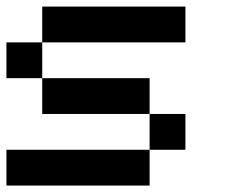

<svg xmlns="http://www.w3.org/2000/svg" viewBox="-20 -576 707 596"><path d="M444.4 0H0V-111.1H444.4ZM555.6 -111.1H444.4V-222.2H555.6ZM444.4 -222.2H111.1V-333.3H444.4ZM111.1 -333.3H0V-444.4H111.1ZM555.6 -444.4H111.1V-555.6H555.6Z"/></svg>

Font: Pixeloid Sans
Style: Regular
Weight: 400
Designer: GGBotNet
Foundry: GGBotNet
Version: 0.5